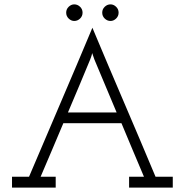

<svg xmlns="http://www.w3.org/2000/svg" viewBox="-20 -859 846 879"><path d="M523 -801Q523 -817 511.5 -828Q500 -839 486 -839Q471 -839 459.5 -828Q448 -817 448 -801Q448 -785 459.5 -774Q471 -763 486 -763Q500 -763 511.5 -774Q523 -785 523 -801ZM358 -801Q358 -817 346.5 -828Q335 -839 320 -839Q306 -839 294.5 -828Q283 -817 283 -801Q283 -785 294.5 -774Q306 -763 320 -763Q335 -763 346.5 -774Q358 -785 358 -801ZM235 0V-50H166Q196 -120 218 -172Q240 -224 270 -295H536Q562 -233 587.5 -172Q613 -111 639 -50H571V0H771V-50H692Q620 -222 547.5 -391Q475 -560 403 -732Q331 -560 258.5 -391Q186 -222 113 -50H35V0ZM393 -587Q395 -593 397.5 -599.5Q400 -606 402 -616L412 -587L514 -344H291Q316 -403 342 -464.5Q368 -526 393 -587Z"/></svg>

Font: Josefin Slab Thin Medium
Style: Regular
Weight: 500
Version: Version 2.000